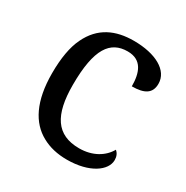

<svg xmlns="http://www.w3.org/2000/svg" viewBox="-133 -659 759 782"><g transform="rotate(30 246.0 -268.0)"><path d="M283 10C389 10 453 -37 453 -86C453 -103 447 -116 436 -125C413 -84 366 -55 303 -55C196 -55 152 -125 152 -266C152 -437 197 -496 278 -496C345 -496 363 -444 363 -381C422 -381 452 -399 452 -444C452 -507 381 -546 278 -546C193 -546 124 -516 85 -434C65 -393 55 -336 55 -265C55 -134 97 -55 165 -18C199 1 238 10 283 10Z"/></g></svg>

Font: Liu Chibing Harmony Marks (Sposobin) Font
Style: Regular
Weight: 400
Designer: Liu Chibing
Foundry: Liu Chibing
Version: Version 1.003